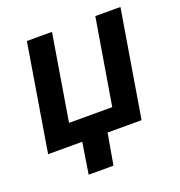

<svg xmlns="http://www.w3.org/2000/svg" viewBox="-126 -643 847 905"><g transform="rotate(-20 297.5 -190.0)"><path d="M19 0 107.4 -535.6H233.4L162.1 -105H378.9L450.7 -535.6H576.7L487.8 0ZM165.5 156.2 195.3 -31.2H322.8L290 156.2Z"/></g></svg>

Font: Inter 20pt SemiBold
Style: Italic
Weight: 600
Italic angle: -9.3988°
Version: Version 4.001;git-66647c0bb